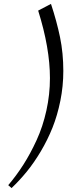

<svg xmlns="http://www.w3.org/2000/svg" viewBox="-20 -809 356 980"><path d="M22 136.2Q64 86.9 99.6 31Q135.3 -24.9 167 -94Q198.7 -163.1 216.8 -244.9Q234.9 -326.7 234.9 -410.2Q234.9 -563.5 174.8 -754.9L240.2 -789.1Q269.5 -700.7 286.4 -619.1Q303.2 -537.6 303.2 -446.8Q303.2 -369.6 288.1 -294.7Q272.9 -219.7 248 -157.5Q223.1 -95.2 188.5 -36.9Q153.8 21.5 116.9 66.7Q80.1 111.8 39.1 150.9Z"/></svg>

Font: Dehuti
Style: Bold-Italic
Weight: 700
Version: Version 1.2